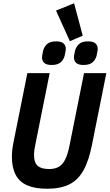

<svg xmlns="http://www.w3.org/2000/svg" viewBox="-20 -1147 673 1179"><path d="M148 -698H285L199 -269Q195 -252 192 -232.5Q189 -213 189 -196Q189 -148 211.5 -128.5Q234 -109 282 -109Q316 -109 340 -122Q364 -135 380.5 -168Q397 -201 408 -259L496 -698H633L545 -259Q526 -161 492.5 -101Q459 -41 405 -14.5Q351 12 270 12Q195 12 147 -9Q99 -30 76 -74Q53 -118 53 -185Q53 -211 56.5 -236Q60 -261 66 -289ZM409 -894 324 -1082 435 -1127 488 -928ZM297 -748Q265 -748 251.5 -761Q238 -774 238 -793Q238 -798 239 -806Q240 -814 244 -832Q249 -857 267.5 -875Q286 -893 325 -893Q357 -893 370.5 -880Q384 -867 384 -848Q384 -843 383 -835Q382 -827 378 -809Q373 -784 354.5 -766Q336 -748 297 -748ZM493 -748Q461 -748 447.5 -761Q434 -774 434 -793Q434 -798 435 -806Q436 -814 440 -832Q445 -857 463.5 -875Q482 -893 521 -893Q553 -893 566.5 -880Q580 -867 580 -848Q580 -843 579 -835Q578 -827 574 -809Q569 -784 550.5 -766Q532 -748 493 -748Z"/></svg>

Font: IBM Plex Sans Condensed
Style: Bold Italic
Weight: 700
Width: 3
Italic angle: -11.31°
Designer: Mike Abbink, Paul van der Laan, Pieter van Rosmalen
Foundry: Bold Monday
Version: Version 3.201